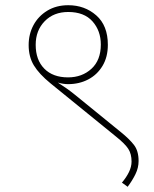

<svg xmlns="http://www.w3.org/2000/svg" viewBox="-20 -652 591 737"><path d="M90 -479Q90 -521 108.5 -555.5Q127 -590 161.5 -611Q196 -632 242 -632Q305 -632 349.5 -593Q394 -554 394 -480Q394 -433 373.5 -399Q353 -365 318.5 -347Q284 -329 241 -329Q223 -329 202 -335Q218 -325 235 -313Q252 -301 268 -288L445 -144Q476 -119 494 -96Q512 -73 512 -34Q512 -8 500 16.5Q488 41 470 65L448 49Q465 29 475 8.5Q485 -12 485 -32Q485 -61 472.5 -80.5Q460 -100 425 -128L174 -332Q130 -368 110 -401Q90 -434 90 -479ZM117 -480Q117 -422 150 -388.5Q183 -355 241 -355Q295 -355 331 -388Q367 -421 367 -481Q367 -534 335 -570Q303 -606 242 -606Q186 -606 151.5 -570.5Q117 -535 117 -480Z"/></svg>

Font: Noto Sans Thin
Style: Italic
Weight: 100
Italic angle: -12°
Designer: Monotype Design Team
Foundry: Monotype Imaging Inc.
Version: Version 2.013; ttfautohint (v1.8.4.7-5d5b)